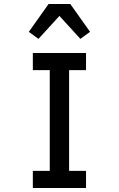

<svg xmlns="http://www.w3.org/2000/svg" viewBox="-20 -933 590 953"><path d="M143 0V-85H227V-585H143V-670H407V-585H323V-85H407V0ZM171 -740 123 -775 221 -913H329L427 -775L379 -740L275 -854Z"/></svg>

Font: Lode Dark
Style: Bold
Weight: 700
Monospace: yes
Designer: Belleve Invis
Foundry: Belleve Invis
Version: Version 29.2.0; ttfautohint (v1.8.3)